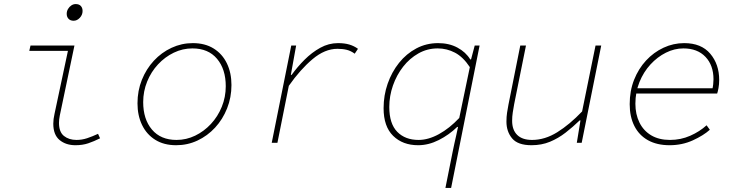

<svg xmlns="http://www.w3.org/2000/svg" viewBox="-20 -702 3640 944"><path d="M351 12Q304 12 273 -13.5Q242 -39 242 -94Q242 -105 243.5 -117Q245 -129 248 -142L314 -452H124L130 -478H346L274 -134Q272 -124 271 -115Q270 -106 270 -98Q270 -53 294.5 -33.5Q319 -14 356 -14Q383 -14 408.5 -22.5Q434 -31 462 -44L472 -22Q442 -7 414 2.5Q386 12 351 12ZM342 -600Q326 -600 317 -609.5Q308 -619 308 -634Q308 -647 314.5 -658Q321 -669 331 -675.5Q341 -682 352 -682Q369 -682 377.5 -672.5Q386 -663 386 -648Q386 -629 372.5 -614.5Q359 -600 342 -600Z M846 12Q786 12 743.5 -14.5Q701 -41 678.5 -87.5Q656 -134 656 -194Q656 -256 677.5 -309.5Q699 -363 736.5 -403.5Q774 -444 823.5 -467Q873 -490 928 -490Q988 -490 1030.5 -463.5Q1073 -437 1095.5 -390.5Q1118 -344 1118 -284Q1118 -223 1096.5 -169Q1075 -115 1037.5 -74.5Q1000 -34 951 -11Q902 12 846 12ZM848 -14Q896 -14 939.5 -35Q983 -56 1017 -92.5Q1051 -129 1070.5 -177Q1090 -225 1090 -278Q1090 -362 1047 -413Q1004 -464 926 -464Q878 -464 834.5 -443Q791 -422 757 -385.5Q723 -349 703.5 -301Q684 -253 684 -200Q684 -116 727 -65Q770 -14 848 -14Z M1316 0 1412 -478H1436L1410 -334H1414Q1442 -373 1477.5 -408.5Q1513 -444 1554.5 -467Q1596 -490 1642 -490Q1674 -490 1697.5 -483Q1721 -476 1740 -462L1724 -438Q1705 -452 1685 -457Q1665 -462 1639 -462Q1577 -462 1516.5 -411Q1456 -360 1400 -280L1344 0Z M2170 222 2206 42Q2209 26 2214 4Q2219 -18 2224 -40.5Q2229 -63 2232 -78H2228Q2188 -39 2137.5 -13.5Q2087 12 2036 12Q1960 12 1913 -34Q1866 -80 1866 -170Q1866 -233 1886 -290.5Q1906 -348 1942 -393Q1978 -438 2027 -464Q2076 -490 2134 -490Q2188 -490 2229 -468Q2270 -446 2292 -410H2296L2314 -478H2338L2198 222ZM2038 -14Q2086 -14 2138 -42.5Q2190 -71 2238 -122L2290 -372Q2257 -422 2217 -443Q2177 -464 2132 -464Q2081 -464 2037.5 -439.5Q1994 -415 1962 -374Q1930 -333 1912 -281.5Q1894 -230 1894 -176Q1894 -94 1933 -54Q1972 -14 2038 -14Z M2593 12Q2526 12 2498 -21.5Q2470 -55 2470 -104Q2470 -128 2473 -147.5Q2476 -167 2480 -188L2538 -478H2566L2508 -190Q2504 -168 2501 -148.5Q2498 -129 2498 -108Q2498 -63 2523 -38.5Q2548 -14 2596 -14Q2659 -14 2720 -52Q2781 -90 2842 -154L2908 -478H2936L2840 0H2816L2834 -110H2830Q2797 -78 2761 -50Q2725 -22 2684 -5Q2643 12 2593 12Z M3272 12Q3210 12 3166 -12.5Q3122 -37 3099 -82.5Q3076 -128 3076 -190Q3076 -255 3097.5 -309.5Q3119 -364 3156.5 -404.5Q3194 -445 3242.5 -467.5Q3291 -490 3344 -490Q3428 -490 3472 -438Q3516 -386 3516 -309Q3516 -287 3512.5 -268.5Q3509 -250 3506 -242H3100L3106 -268H3508L3482 -262Q3485 -274 3486.5 -287Q3488 -300 3488 -312Q3488 -381 3448.5 -422.5Q3409 -464 3340 -464Q3296 -464 3254 -443Q3212 -422 3178 -385Q3144 -348 3124 -298.5Q3104 -249 3104 -192Q3104 -140 3124 -99.5Q3144 -59 3182 -36.5Q3220 -14 3274 -14Q3327 -14 3373.5 -34.5Q3420 -55 3454 -86L3470 -64Q3439 -36 3386.5 -12Q3334 12 3272 12Z"/></svg>

Font: SourceCodeVF
Style: Italic
Weight: 200
Italic angle: -11°
Monospace: yes
Designer: Paul D. Hunt, Teo Tuominen
Foundry: Adobe
Version: Version 1.026;hotconv 1.1.0;makeotfexe 2.6.0